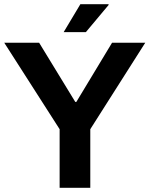

<svg xmlns="http://www.w3.org/2000/svg" viewBox="-20 -888 707 908"><path d="M262 0V-277L0 -686H165L336 -406H341L510 -686H667L407 -277V0ZM281 -736 360 -868H493L494 -865L386 -736Z"/></svg>

Font: Archivo VF Beta
Style: Regular
Weight: 400
Designer: Hector Gatti
Foundry: Omnibus-Type
Version: Version 1.002